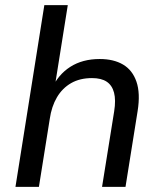

<svg xmlns="http://www.w3.org/2000/svg" viewBox="-20 -725 623 745"><path d="M40 0 152 -705H243L191 -379H180Q205 -435 252.5 -465.5Q300 -496 367 -496Q421 -496 457.5 -474.5Q494 -453 509.5 -408Q525 -363 514 -294L467 0H376L423 -293Q430 -337 422.5 -365.5Q415 -394 394 -408Q373 -422 337 -422Q290 -422 256 -402.5Q222 -383 201 -347.5Q180 -312 173 -263L131 0Z"/></svg>

Font: Nunito Sans 12pt Medium
Style: Italic
Weight: 500
Italic angle: -9°
Designer: Vernon Adams
Foundry: Vernon Adams
Version: Version 3.101;gftools[0.9.27]